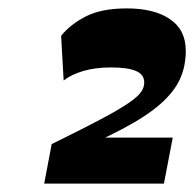

<svg xmlns="http://www.w3.org/2000/svg" viewBox="-20 -902 462 457"><path d="M85.2 -465 103 -559Q175.7 -594.7 219.4 -617.9Q263 -641 285.5 -656.4Q308 -671.8 315.6 -682.8Q323.3 -693.8 323.3 -705.5Q323.3 -724.8 303.5 -733.1Q283.8 -741.5 244 -741.5Q207 -741.5 178.1 -733Q149.3 -724.5 131.5 -710.3L125.5 -816.7Q147 -843.7 184.2 -862.9Q221.5 -882 282.2 -882Q346.7 -882 384.5 -856.5Q422.2 -831 422.2 -781Q422.2 -744 408.2 -713.5Q394.2 -683 361.4 -654.1Q328.5 -625.3 270.7 -594.7Q213 -564.2 125.5 -528.5L150.7 -574.5H391.2L370.2 -465Z"/></svg>

Font: Savate ExtraLight
Style: Italic
Weight: 200
Italic angle: -11°
Designer: Max Esnée
Foundry: Plomb Type
Version: Version 2.000